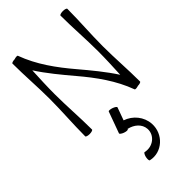

<svg xmlns="http://www.w3.org/2000/svg" viewBox="-385 -909 1493 1493"><g transform="rotate(-45 361.5 -163.0)"><path d="M683 0C683 -133 672 -267 672 -400C672 -533 683 -667 683 -800C683 -806 666 -812 646 -812C625 -812 608 -806 608 -800C608 -667 619 -533 619 -400C619 -315 615 -231 611 -146C552 -238 473 -333 402 -417C300 -537 207 -665 153 -813C151 -819 134 -818 115 -812C97 -812 80 -806 80 -800C80 -667 91 -533 91 -400C91 -267 80 -133 80 0C80 6 97 12 117 12C138 12 155 6 155 0C155 -133 144 -267 144 -400C144 -485 148 -569 152 -654C211 -562 290 -467 361 -383C463 -263 556 -135 610 13C612 19 629 18 648 12C666 12 683 6 683 0ZM346 -7 282 169C280 175 294 186 313 193C333 200 350 201 353 195L354 192C412 205 460 244 464 302C468 376 396 431 320 413C314 412 305 427 300 447C296 468 297 485 304 487C417 513 523 418 516 298C511 216 454 148 379 123L417 18C419 12 405 2 386 -5C366 -12 348 -13 346 -7Z"/></g></svg>

Font: Nupuram Light
Style: Regular
Weight: 300
Designer: Santhosh Thottingal (santhosh.thottingal@gmail.com)
Foundry: SMC
Version: Version 1.000